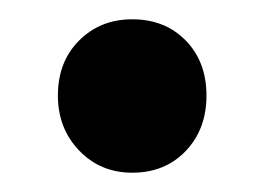

<svg xmlns="http://www.w3.org/2000/svg" viewBox="-20 -170 275 199"><path d="M194 -71Q194 -36 172.5 -13.5Q151 9 117 9Q84 9 62 -14Q40 -37 40 -71Q40 -106 62 -128Q84 -150 117 -150Q151 -150 172.5 -128Q194 -106 194 -71Z"/></svg>

Font: Gontserrat SemiBold
Style: Regular
Weight: 600
Designer: Julieta Ulanovsky
Foundry: Julieta Ulanovsky
Version: Version 6.001